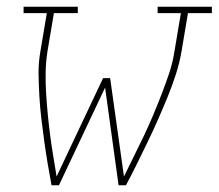

<svg xmlns="http://www.w3.org/2000/svg" viewBox="-20 -550 649 570"><path d="M133 0Q127 -32 121.5 -64.5Q116 -97 111.5 -130Q107 -163 103 -196Q99 -229 97 -262.5Q95 -296 94.5 -330Q94 -364 100 -398L119 -511H50V-530H211V-511H140L121 -398Q116 -366 115.5 -334Q115 -302 117 -271Q119 -240 122 -209Q125 -178 129 -147.5Q133 -117 138 -87Q143 -57 148 -26L286 -318H307L348 -26Q363 -57 378 -87Q393 -117 407.5 -147.5Q422 -178 435 -209Q448 -240 460 -271Q472 -302 482.5 -333.5Q493 -365 498 -398L517 -511H448V-530H609V-511H538L519 -398Q513 -363 502 -329Q491 -295 477.5 -262Q464 -229 449.5 -196Q435 -163 419 -130Q403 -97 387 -64.5Q371 -32 354 0H332L292 -290L155 0Z"/></svg>

Font: Iosevka Curly Slab ThExObl
Style: Regular
Weight: 100
Width: 7
Italic angle: -9°
Monospace: yes
Designer: Belleve Invis
Foundry: Belleve Invis
Version: Version 11.1.0; ttfautohint (v1.8.3)